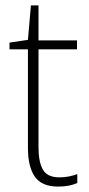

<svg xmlns="http://www.w3.org/2000/svg" viewBox="-20 -678 328 708"><path d="M199 -24Q218 -24 235 -27.5Q252 -31 265 -36V-3Q251 3 234 6.5Q217 10 194 10Q134 10 108.5 -26.5Q83 -63 83 -133V-496H15V-521L83 -531L94 -658H122V-529H264V-496H122V-135Q122 -80 138.5 -52Q155 -24 199 -24Z"/></svg>

Font: Noto Sans Kannada SemiCondensed ExtraLight
Style: Regular
Weight: 200
Width: 4
Designer: Jelle Bosma - Monotype Design Team
Foundry: Monotype Imaging Inc.
Version: Version 2.005; ttfautohint (v1.8.4.7-5d5b)